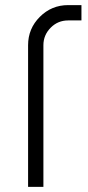

<svg xmlns="http://www.w3.org/2000/svg" viewBox="-20 -732 343 752"><path d="M247 -712Q182 -712 136 -666Q90 -620 90 -555V0H150V-555Q150 -595 179 -624Q207 -652 247 -652H299V-712Z"/></svg>

Font: Unageo
Style: Light
Weight: 300
Designer: Richard Sepsi
Foundry: Richard Sepsi
Version: Version 2.000